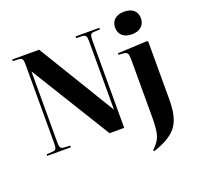

<svg xmlns="http://www.w3.org/2000/svg" viewBox="-165 -958 1411 1367"><g transform="rotate(-20 540.0 -274.5)"><path d="M912.1 -606.9Q865.7 -606.9 839.8 -629.9Q814 -652.8 814 -692.9Q814 -731.4 839.8 -754.6Q865.7 -777.8 912.1 -777.8Q959.5 -777.8 984.6 -755.1Q1009.8 -732.4 1009.8 -692.9Q1009.8 -653.8 983.6 -630.4Q957.5 -606.9 912.1 -606.9ZM47.9 0V-12.2L94.2 -15.1Q112.8 -15.6 118.9 -26.6Q125 -37.6 125 -67.9V-670.9Q125 -696.3 117.9 -705.8Q110.8 -715.3 89.8 -715.8L47.9 -717.8V-730H252L606 -147.9H606.9V-666Q606.9 -694.8 600.6 -704.6Q594.2 -714.4 574.2 -715.8L527.8 -717.8V-730H708V-717.8L662.1 -715.8Q643.6 -715.3 637.2 -704.1Q630.9 -692.9 630.9 -662.1V0H520L148.9 -602.1H147.9V-64Q147.9 -36.1 155 -25.9Q162.1 -15.6 182.1 -15.1L227.1 -12.2V0ZM774.9 229 770 220.2Q815.9 178.7 830.1 135Q844.2 91.3 844.2 2V-439.9Q844.2 -473.1 837.4 -485.6Q830.6 -498 809.1 -500L770 -502.9L771 -514.2L995.1 -524.9L1002 -518.1V-90.8Q1002 -37.1 997.3 0.5Q992.7 38.1 978.8 74.7Q964.8 111.3 939.7 137.7Q914.6 164.1 874 187.3Q833.5 210.4 774.9 229Z"/></g></svg>

Font: Display Regular
Style: Bold
Weight: 700
Designer: Latin by Veronika Burian and Jose Scaglione. Greek by Irene Vlachou. Cyrillic by Vera Evstafieva.
Foundry: TypeTogether
Version: Version 3.002